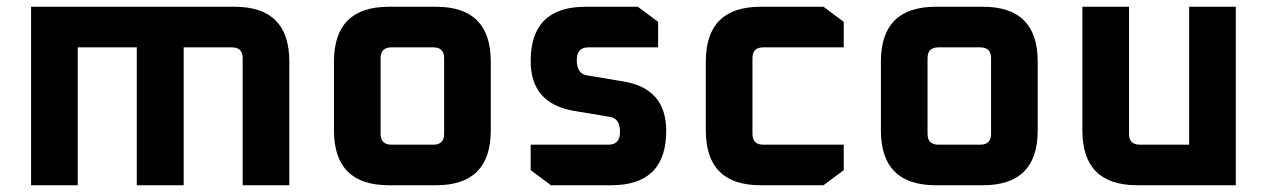

<svg xmlns="http://www.w3.org/2000/svg" viewBox="-20 -548 3748 568"><path d="M72 0V-528H674.1Q835.9 -528 835.9 -365.9V0H697.9V-375.9Q697.9 -407.9 665.9 -407.9H523.4V0H384.6V-407.9H210V0Z M968 -162.1V-365.9Q968 -528 1130.1 -528H1270.1Q1431.9 -528 1431.9 -365.9V-162.1Q1431.9 0 1270.1 0H1130.1Q968 0 968 -162.1ZM1106 -152.1Q1106 -120 1138.1 -120H1261.9Q1293.9 -120 1293.9 -152.1V-375.9Q1293.9 -407.9 1261.9 -407.9H1138.1Q1106 -407.9 1106 -375.9Z M1549.9 -44.6V-120H1780.3Q1814.2 -120 1814.2 -158Q1814.2 -196.9 1785.6 -202L1677.9 -220Q1549.9 -241.7 1549.9 -367.5Q1549.9 -528 1712.1 -528H1866.9L1926.9 -483.3V-407.9H1720.4Q1686.3 -407.9 1686.3 -370Q1686.3 -329.6 1716.6 -325L1824.3 -307Q1950.9 -286.3 1950.9 -160.7Q1950.9 0 1788.3 0H1609.9Z M2068 -162.1V-365.9Q2068 -528 2230.1 -528H2416.1L2476.1 -483.3V-407.9H2238.1Q2206 -407.9 2206 -375.9V-152.1Q2206 -120 2238.1 -120H2476.1V-44.6L2416.1 0H2230.1Q2068 0 2068 -162.1Z M2586 -162.1V-365.9Q2586 -528 2748.1 -528H2888.1Q3049.9 -528 3049.9 -365.9V-162.1Q3049.9 0 2888.1 0H2748.1Q2586 0 2586 -162.1ZM2724 -152.1Q2724 -120 2756.1 -120H2879.9Q2911.9 -120 2911.9 -152.1V-375.9Q2911.9 -407.9 2879.9 -407.9H2756.1Q2724 -407.9 2724 -375.9Z M3182 -162.1V-528H3320V-152.1Q3320 -120 3352.1 -120H3497.9V-528H3635.9V0H3344.1Q3182 0 3182 -162.1Z"/></svg>

Font: Oxanium ExtraLight
Style: Regular
Weight: 200
Designer: Severin Meyer
Version: Version 2.000